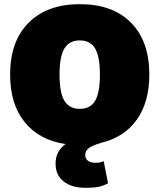

<svg xmlns="http://www.w3.org/2000/svg" viewBox="-20 -690 769 926"><path d="M393.1 215.8Q325.7 215.8 286.9 185.1Q248 154.3 248 99.1Q248 40 295.9 4.9Q168.9 -14.2 98.9 -101.1Q28.8 -188 28.8 -330.1Q28.8 -491.2 118.2 -580.6Q207.5 -669.9 365.2 -669.9Q523.4 -669.9 611.8 -580.6Q700.2 -491.2 700.2 -330.1Q700.2 -197.3 639.4 -112.3Q578.6 -27.3 466.8 -1Q427.7 10.7 409.4 23.4Q391.1 36.1 391.1 57.1Q391.1 75.2 404.1 85.2Q417 95.2 439.9 95.2Q466.3 95.2 480 86.9L501 193.8Q478.5 206.5 454.3 211.2Q430.2 215.8 393.1 215.8ZM365.2 -495.1Q314 -495.1 290.5 -455.8Q267.1 -416.5 267.1 -330.1Q267.1 -243.7 290.5 -204.3Q314 -165 365.2 -165Q416 -165 439 -204.3Q461.9 -243.7 461.9 -330.1Q461.9 -416.5 439 -455.8Q416 -495.1 365.2 -495.1Z"/></svg>

Font: Work Sans Black
Style: Regular
Weight: 900
Designer: Wei Huang
Foundry: Wei Huang
Version: Version 2.012